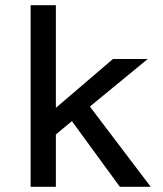

<svg xmlns="http://www.w3.org/2000/svg" viewBox="-20 -717 624 737"><path d="M325 -308 558.5 0H440L256 -252L194.5 -201V0H97.5V-697H194.5V-303L413.5 -490.5H547Z"/></svg>

Font: Betinya Sans Medium
Style: Regular
Weight: 500
Designer: Jonathan Pinhorn
Version: Version 2.001;December 9, 2019;FontCreator 12.0.0.2547 64-bi